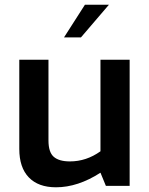

<svg xmlns="http://www.w3.org/2000/svg" viewBox="-20 -790 633 816"><path d="M62 -157V-536H186V-193Q186 -143 208.5 -123.5Q231 -104 277 -104Q347 -104 407 -147V-536H531V0H430L407 -56Q311 6 218 6Q143 6 102.5 -36Q62 -78 62 -157ZM341 -770H443L324 -631H252Z"/></svg>

Font: Exo SemiBold
Style: Regular
Weight: 600
Designer: Natanael Gama
Foundry: Natanael Gama
Version: Version 1.500